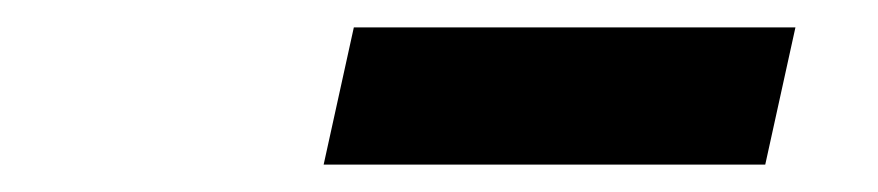

<svg xmlns="http://www.w3.org/2000/svg" viewBox="-20 -746 640 140"><path d="M216 -626 238 -726H560L538 -626Z"/></svg>

Font: Red Hat Mono
Style: Bold Italic
Weight: 700
Italic angle: -12°
Monospace: yes
Designer: Pentagram, MCKL
Foundry: Pentagram, MCKL
Version: Version 1.023; ttfautohint (v1.8.3)